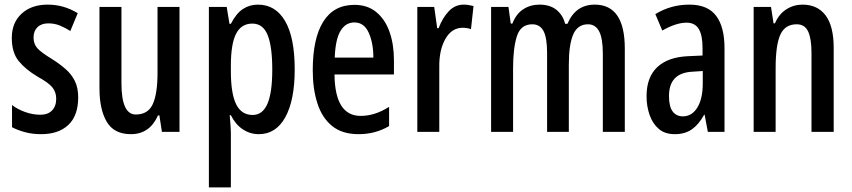

<svg xmlns="http://www.w3.org/2000/svg" viewBox="-20 -570 3685 830"><path d="M318 -149Q318 -70 275.5 -30Q233 10 158 10Q120 10 88.5 1.5Q57 -7 32 -20V-116Q55 -98 88 -86Q121 -74 155 -74Q187 -74 205 -92.5Q223 -111 223 -143Q223 -171 207 -191.5Q191 -212 142 -239Q90 -270 60.5 -306.5Q31 -343 31 -406Q31 -472 73.5 -511Q116 -550 186 -550Q256 -550 316 -513L284 -436Q262 -450 239 -459.5Q216 -469 189 -469Q159 -469 142 -452.5Q125 -436 125 -408Q125 -380 141.5 -361.5Q158 -343 206 -314Q239 -293 264 -271Q289 -249 303.5 -220Q318 -191 318 -149Z M756 -540V0H680L669 -71H663Q627 10 546 10Q473 10 441.5 -43.5Q410 -97 410 -188V-540H505V-210Q505 -75 567 -75Q620 -75 640.5 -120Q661 -165 661 -256V-540Z M1095 -550Q1171 -550 1212.5 -479Q1254 -408 1254 -270Q1254 -137 1213.5 -63.5Q1173 10 1099 10Q1061 10 1029.5 -11Q998 -32 978 -72H973Q975 -48 976.5 -29Q978 -10 978 3V240H883V-540H960L972 -467H978Q1001 -512 1030 -531Q1059 -550 1095 -550ZM1071 -468Q1023 -468 1000.5 -424Q978 -380 978 -286V-263Q978 -165 1001 -119Q1024 -73 1072 -73Q1115 -73 1136 -121Q1157 -169 1157 -269Q1157 -369 1137 -418.5Q1117 -468 1071 -468Z M1512 -549Q1569 -549 1607 -517.5Q1645 -486 1664 -432Q1683 -378 1683 -309V-248H1426Q1428 -69 1539 -69Q1570 -69 1600 -78.5Q1630 -88 1662 -108V-25Q1603 10 1530 10Q1459 10 1415.5 -25.5Q1372 -61 1352 -123.5Q1332 -186 1332 -266Q1332 -404 1377.5 -476.5Q1423 -549 1512 -549ZM1512 -473Q1474 -473 1452 -436.5Q1430 -400 1427 -321H1594Q1594 -384 1574 -428.5Q1554 -473 1512 -473Z M1985 -550Q1994 -550 2004.5 -548.5Q2015 -547 2027 -544L2016 -444Q2008 -447 1998.5 -448.5Q1989 -450 1980 -450Q1933 -450 1905.5 -402Q1878 -354 1879 -280V0H1784V-540H1857L1870 -448H1876Q1893 -493 1920 -521.5Q1947 -550 1985 -550Z M2551 -550Q2681 -550 2681 -360V0H2586V-338Q2586 -404 2570 -434.5Q2554 -465 2522 -465Q2477 -465 2458 -421Q2439 -377 2439 -291V0H2345V-341Q2345 -407 2329.5 -436Q2314 -465 2281 -465Q2231 -465 2214.5 -413.5Q2198 -362 2198 -275V0H2103V-540H2178L2188 -468H2195Q2211 -510 2242 -530Q2273 -550 2312 -550Q2358 -550 2386 -527Q2414 -504 2423 -467H2433Q2468 -550 2551 -550Z M2960 -550Q3039 -550 3075.5 -502Q3112 -454 3112 -362V0H3040L3026 -74H3024Q3001 -32 2971 -11Q2941 10 2897 10Q2854 10 2827.5 -13Q2801 -36 2788 -73.5Q2775 -111 2775 -154Q2775 -236 2821 -279.5Q2867 -323 2953 -327L3017 -330V-363Q3017 -418 3000.5 -445Q2984 -472 2948 -472Q2903 -472 2843 -438L2813 -509Q2880 -550 2960 -550ZM2973 -260Q2872 -255 2872 -155Q2872 -109 2888 -88Q2904 -67 2932 -67Q2971 -67 2994.5 -105Q3018 -143 3018 -210V-263Z M3449 -550Q3514 -550 3549 -503.5Q3584 -457 3584 -363V0H3488V-341Q3488 -403 3473.5 -434Q3459 -465 3424 -465Q3374 -465 3353.5 -420.5Q3333 -376 3333 -275V0H3238V-540H3313L3324 -469H3330Q3347 -509 3379 -529.5Q3411 -550 3449 -550Z"/></svg>

Font: Noto Sans Kannada ExtraCondensed Medium
Style: Regular
Weight: 500
Width: 2
Designer: Jelle Bosma - Monotype Design Team
Foundry: Monotype Imaging Inc.
Version: Version 2.005; ttfautohint (v1.8.4.7-5d5b)